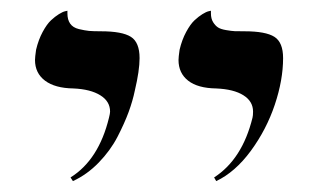

<svg xmlns="http://www.w3.org/2000/svg" viewBox="-20 -579 573 356"><path d="M380.9 -243.2 377 -250Q429.2 -283.7 448.2 -360.8Q449.2 -364.7 449.2 -372.1Q449.2 -391.1 431.4 -402.3Q413.6 -413.6 380.9 -415Q346.7 -415.5 328.9 -429.4Q311 -443.4 311 -467.8Q311 -473.1 313 -486.8Q317.4 -505.4 325.2 -519.8Q333 -534.2 340.6 -541.3Q348.1 -548.3 355.2 -552.7Q362.3 -557.1 366.7 -558.1L371.1 -559.1V-554.2Q371.1 -544.4 375.2 -537.8Q379.4 -531.2 384.3 -528.1Q389.2 -524.9 399.2 -523.2Q409.2 -521.5 415.3 -521.2Q421.4 -521 433.1 -521Q472.7 -521 488.8 -510.7Q504.9 -500.5 504.9 -471.2Q504.9 -430.7 489.5 -384.8Q474.1 -338.9 445.1 -299.3Q416 -259.8 380.9 -243.2ZM115.2 -243.2 110.8 -250Q163.1 -282.7 182.1 -360.8Q184.1 -368.7 184.1 -372.1Q184.1 -391.1 166 -402.3Q147.9 -413.6 116.2 -415Q82 -415.5 63.5 -429.4Q44.9 -443.4 44.9 -467.8Q44.9 -473.1 46.9 -486.8Q51.3 -505.4 59.1 -519.8Q66.9 -534.2 74.5 -541.3Q82 -548.3 89.1 -552.7Q96.2 -557.1 100.6 -558.1L105 -559.1V-554.2Q105 -542.5 110.1 -535.2Q115.2 -527.8 126.2 -525.1Q137.2 -522.5 145 -521.7Q152.8 -521 167 -521Q206.5 -521 222.7 -510.7Q238.8 -500.5 238.8 -471.2Q238.8 -448.2 230 -411.1Q226.1 -392.1 218.5 -371.3Q210.9 -350.6 197.8 -325.2Q184.6 -299.8 163.1 -277.6Q141.6 -255.4 115.2 -243.2Z"/></svg>

Font: Common Serif SemiBold
Style: Italic
Weight: 600
Italic angle: -12°
Designer: Philipp H. Poll, Khaled Hosny
Foundry: Stefan Peev, Context Ltd.
Version: Version 1.026